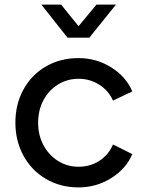

<svg xmlns="http://www.w3.org/2000/svg" viewBox="-20 -804 643 836"><path d="M47 -270Q47 -350 82 -414Q117 -478 179.5 -514.5Q242 -551 322 -551Q400 -551 464.5 -510.5Q529 -470 556 -406L472 -366Q453 -409 412.5 -435Q372 -461 322 -461Q273 -461 232.5 -436Q192 -411 169 -367.5Q146 -324 146 -269Q146 -215 169.5 -171.5Q193 -128 233 -103Q273 -78 322 -78Q373 -78 413 -104Q453 -130 472 -175L556 -133Q530 -70 465 -29Q400 12 322 12Q243 12 180 -25Q117 -62 82 -126.5Q47 -191 47 -270ZM160 -784H246L322 -690L400 -784H485L369 -640H274Z"/></svg>

Font: Eudoxus Sans Medium
Style: Regular
Weight: 500
Designer: Stijn de Vries
Foundry: tokotype
Version: Version 2.005